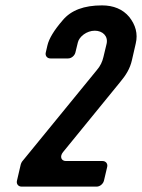

<svg xmlns="http://www.w3.org/2000/svg" viewBox="-20 -693 527 713"><path d="M366 -22 378 -73C381 -85 373 -95 361 -95H225C207 -95 201 -112 214 -128L426 -388C447 -413 463 -438 470 -470L484 -531C493 -568 483 -601 460 -630C436 -659 401 -673 359 -673C292 -673 244 -655 213 -618C181 -581 162 -550 156 -524L150 -498C147 -486 155 -476 167 -476H233C245 -476 257 -486 260 -498L269 -535C274 -557 302 -579 332 -579C361 -579 382 -559 376 -531L364 -481C360 -464 353 -448 339 -432L62 -93C61 -92 57 -84 57 -82L43 -22C40 -10 48 0 60 0H339C351 0 363 -10 366 -22Z"/></svg>

Font: DIN Rundschrift
Style: MittelKursiv
Weight: 400
Version: Version 1.027